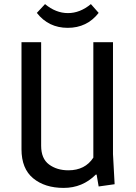

<svg xmlns="http://www.w3.org/2000/svg" viewBox="-20 -906 662 938"><path d="M532 -700V-153L540 -6L462 5L452 -53H448Q383 12 291 12Q199 12 142 -35Q85 -82 85 -177V-700H181V-194Q181 -131 219.5 -102.5Q258 -74 314 -74Q396 -74 436 -136V-700ZM462 -843Q405 -770 311 -770Q217 -770 160 -843L200 -886Q253 -842 312 -842Q371 -842 424 -886Z"/></svg>

Font: Magra
Style: Regular
Weight: 400
Designer: Viviana Monsalve
Foundry: Viviana Monsalve
Version: Version 1.001